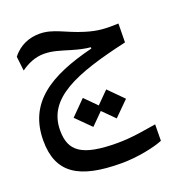

<svg xmlns="http://www.w3.org/2000/svg" viewBox="-134 -527 853 942"><g transform="rotate(-20 293.0 -55.5)"><path d="M340.8 312C423.3 312 514.6 293 558.6 274.4L559.6 189C504.9 197.3 435.1 211.9 355.5 211.9C168.5 211.9 111.3 166 111.3 58.1C111.3 -107.9 278.3 -175.8 558.1 -239.3L559.6 -337.4C489.3 -335 452.6 -336.9 391.1 -355.5C301.3 -382.3 250 -422.9 177.7 -422.9C127 -422.9 73.7 -404.8 35.2 -354.5L43.9 -279.8C78.1 -304.2 118.2 -322.8 164.1 -322.8C209 -322.8 246.1 -309.6 297.4 -294.4C333.5 -283.7 363.8 -276.9 392.6 -274.4V-267.6C161.1 -210 16.6 -121.1 16.6 77.6C16.6 248.5 121.1 312 340.8 312ZM392.6 97.2 468.3 22 392.6 -54.2 331.5 7.3 270.5 -54.2 194.8 22 270.5 97.2 331.5 36.1Z"/></g></svg>

Font: Cascadia Code PL
Style: Regular
Weight: 400
Monospace: yes
Designer: Aaron Bell
Foundry: Saja Typeworks
Version: Version 2404.023